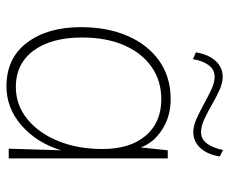

<svg xmlns="http://www.w3.org/2000/svg" viewBox="-78 -625 710 594"><g transform="rotate(90 277.0 -328.0)"><path d="M470 -492V0H440L445 -162Q422 -87 368.5 -40Q315 7 247 7Q160 7 112 -56.5Q64 -120 64 -223Q64 -305 91 -367.5Q118 -430 168 -465.5Q218 -501 287 -501Q341 -501 382 -474Q423 -447 436 -408L445 -492ZM287 -472Q230 -472 187 -442Q144 -412 120 -357Q96 -302 96 -227Q96 -132 136.5 -77Q177 -22 249 -22Q305 -22 348.5 -57.5Q392 -93 416.5 -153.5Q441 -214 441 -290Q441 -375 400 -423.5Q359 -472 287 -472ZM388 -571Q370 -571 347.5 -581Q325 -591 301.5 -604Q278 -617 256.5 -627Q235 -637 218 -637Q195 -637 181.5 -618.5Q168 -600 163 -570L142 -579Q148 -617 168 -639.5Q188 -662 218 -662Q236 -662 258.5 -652Q281 -642 304 -628.5Q327 -615 349 -605Q371 -595 388 -595Q411 -595 424.5 -614Q438 -633 444 -663L464 -653Q458 -615 438 -593Q418 -571 388 -571Z"/></g></svg>

Font: Livvic Thin
Style: Regular
Weight: 250
Designer: Jacques Le Bailly, Baron von Fonthausen
Version: Version 1.001; ttfautohint (v1.8.2)